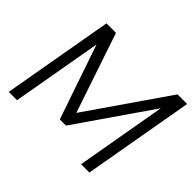

<svg xmlns="http://www.w3.org/2000/svg" viewBox="-153 -921 1143 1143"><g transform="rotate(45 418.0 -350.0)"><path d="M34 0 157 -700H237L407 -196L755 -700H836L713 0H643L743 -571L417 -99H365L204 -569L104 0Z"/></g></svg>

Font: DM Sans 18pt Light
Style: Italic
Weight: 300
Italic angle: -10°
Designer: Colophon Foundry, Jonny Pinhorn
Foundry: Colophon Foundry
Version: Version 4.004;gftools[0.9.30]